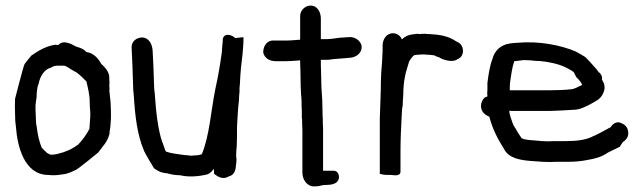

<svg xmlns="http://www.w3.org/2000/svg" viewBox="-20 -624 2301 687"><path d="M34 -213C34 -196 35 -182 37 -170C42 -102 66 1 152 2C170 4 187 3 203 0C224 -2 238 -10 253 -17C263 -22 331 -78 331 -78C345 -97 365 -116 372 -146V-151C374 -160 375 -174 376 -184V-185C376 -190 377 -196 377 -203V-221C377 -232 376 -242 376 -251V-252C375 -262 375 -270 373 -282C373 -287 372 -295 371 -300L372 -304V-305C372 -310 371 -314 371 -317C372 -323 372 -333 371 -342C373 -368 353 -385 342 -396C332 -414 316 -434 289 -438C277 -451 263 -454 250 -458V-459H249C246 -460 208 -486 189 -463H184L179 -464H178C143 -459 115 -441 92 -425C89 -422 68 -395 68 -395C64 -389 34 -271 34 -271C33 -253 33 -234 34 -213ZM107 -246C108 -255 109 -266 111 -277V-279C111 -293 113 -311 117 -322L118 -323C123 -351 138 -374 159 -381H160C167 -384 173 -388 175 -388H177C181 -389 184 -389 189 -389H204C208 -389 210 -389 214 -388C220 -384 228 -381 232 -377L253 -365H254C260 -360 271 -351 277 -345C281 -341 283 -338 289 -333C294 -311 301 -287 301 -259V-257C301 -244 302 -235 303 -223V-205C303 -202 302 -200 302 -193C301 -184 301 -173 300 -165V-163C291 -145 275 -122 259 -106C255 -104 251 -101 247 -98L233 -90C229 -88 222 -85 217 -83H216C212 -81 208 -79 203 -78H202C189 -74 174 -69 159 -71C157 -72 155 -73 148 -77C141 -83 136 -89 129 -96C121 -116 115 -140 112 -166V-167C109 -179 108 -194 108 -209V-210C107 -223 107 -235 107 -246Z M451 -452C453 -412 455 -368 456 -325C456 -309 457 -296 459 -279C463 -212 471 -142 494 -88C496 -79 531 -22 531 -22C542 -14 556 -5 578 -4C591 0 607 3 624 3C656 11 696 7 725 -1L726 -2C734 -6 739 -12 745 -20C745 -18 745 -15 746 -12V-2C758 7 777 21 799 7C819 3 824 -19 824 -31C825 -35 826 -43 826 -50V-60L825 -61V-69C825 -79 826 -89 827 -100C827 -110 828 -122 828 -135V-170C830 -202 831 -235 835 -265V-266C835 -276 836 -285 837 -295V-310C839 -325 839 -340 840 -354C842 -390 848 -420 850 -457V-458C850 -462 851 -467 851 -473V-491L823 -488H821C815 -496 783 -511 777 -484V-477C776 -470 776 -462 775 -456V-455C775 -451 774 -447 774 -439C768 -394 760 -348 750 -303C735 -228 729 -135 702 -72C697 -70 688 -68 678 -68H676C671 -67 667 -67 662 -67C656 -68 648 -69 641 -69L620 -72C597 -75 572 -80 572 -84V-86L571 -87C568 -97 565 -103 562 -113V-114H561C545 -160 538 -226 534 -286V-287C532 -300 531 -314 531 -327C530 -368 528 -408 526 -445C524 -462 517 -487 490 -490H489C469 -490 449 -476 451 -452Z M922 -435C927 -415 946 -405 967 -405H1001C1020 -405 1035 -407 1054 -408C1054 -400 1054 -387 1055 -370C1055 -337 1056 -296 1059 -264C1059 -252 1059 -240 1060 -226V-203L1061 -195C1061 -184 1061 -173 1062 -160V-6C1062 17 1077 43 1104 43C1116 43 1127 41 1138 38C1152 37 1188 41 1193 12V10C1193 0 1188 -13 1174 -13H1136V-165C1135 -175 1135 -187 1135 -199V-200C1134 -207 1134 -216 1134 -226C1134 -239 1133 -253 1133 -266C1132 -277 1131 -294 1130 -313C1130 -329 1129 -345 1129 -360C1128 -380 1128 -399 1128 -410H1154C1179 -414 1201 -414 1228 -417C1249 -417 1274 -430 1274 -456C1274 -477 1249 -494 1228 -491C1224 -491 1218 -491 1212 -490C1193 -490 1169 -484 1150 -484H1128V-558C1128 -579 1117 -604 1091 -604C1072 -604 1054 -587 1054 -567V-482C1038 -481 1021 -479 1005 -479H953C932 -476 922 -456 922 -438Z M1339 -2C1350 1 1356 2 1374 2H1380C1385 2 1413 9 1413 -10V-84C1413 -124 1415 -164 1417 -203C1418 -219 1418 -235 1421 -247V-249C1421 -260 1422 -272 1423 -285V-286C1423 -306 1425 -332 1429 -349C1432 -369 1438 -382 1444 -404C1449 -413 1458 -425 1463 -427C1467 -427 1471 -428 1473 -428C1479 -428 1483 -429 1487 -429H1500C1505 -428 1513 -428 1518 -428C1519 -428 1521 -427 1525 -427C1527 -427 1531 -426 1534 -426L1537 -424L1539 -423L1551 -419L1560 -414C1570 -410 1582 -406 1594 -406C1602 -406 1610 -407 1617 -412C1645 -423 1641 -463 1618 -473L1609 -478C1591 -490 1569 -497 1543 -500C1534 -501 1526 -501 1519 -502H1518C1512 -502 1508 -502 1503 -503H1501C1494 -503 1486 -503 1479 -502C1479 -502 1477 -503 1474 -503H1472C1467 -502 1464 -502 1456 -501C1440 -499 1428 -493 1418 -483C1413 -495 1402 -505 1386 -505C1361 -505 1349 -481 1349 -461V-447C1349 -440 1349 -433 1348 -426V-418C1348 -413 1347 -409 1347 -401C1346 -390 1345 -376 1344 -363V-362C1344 -354 1343 -345 1343 -335C1343 -292 1340 -246 1339 -200Z M1701 -245C1701 -222 1718 -212 1731 -206C1743 -160 1762 -125 1784 -90C1801 -57 1843 -51 1880 -48C1908 -46 1937 -43 1970 -45H2009C2037 -45 2060 -47 2084 -52C2112 -57 2132 -62 2155 -78C2168 -84 2184 -92 2198 -99C2201 -105 2205 -110 2209 -116C2216 -120 2228 -131 2228 -146C2228 -165 2220 -176 2206 -182C2187 -194 2171 -179 2165 -169C2146 -159 2126 -147 2106 -138H2105C2079 -123 2043 -119 2000 -119H1960C1933 -117 1911 -120 1886 -122C1871 -123 1855 -125 1847 -129C1842 -136 1835 -146 1831 -153C1825 -166 1818 -172 1814 -184C1809 -199 1803 -213 1802 -228C1806 -227 1811 -227 1813 -227H1947C1975 -228 2001 -229 2029 -231C2057 -231 2075 -243 2092 -251H2093L2094 -252C2108 -261 2129 -267 2139 -292C2148 -312 2141 -328 2134 -339V-349C2131 -356 2129 -362 2122 -366C2117 -373 2111 -381 2104 -388C2096 -398 2085 -409 2074 -420C2064 -426 2055 -432 2043 -438H2042V-439C1988 -462 1911 -478 1832 -471C1814 -470 1795 -469 1778 -460C1760 -451 1747 -433 1742 -413C1732 -387 1728 -358 1724 -327V-301C1723 -295 1723 -289 1724 -279L1714 -275C1707 -268 1701 -257 1701 -245ZM1804 -301C1804 -309 1804 -319 1805 -329C1809 -355 1812 -381 1820 -405C1829 -406 1840 -407 1853 -409C1867 -409 1883 -408 1900 -406H1909C1944 -403 1979 -395 2004 -383C2013 -378 2035 -368 2035 -362C2039 -355 2041 -347 2047 -343C2053 -337 2062 -326 2063 -320C2056 -317 2049 -313 2042 -310C2036 -308 2030 -305 2028 -305H2027C2002 -302 1974 -301 1947 -301Z"/></svg>

Font: Scribbler
Style: ExBd
Weight: 800
Designer: Mew Too
Foundry: Cannot Into Space Fonts
Version: Version 1.001